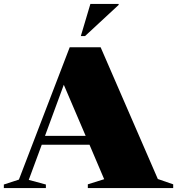

<svg xmlns="http://www.w3.org/2000/svg" viewBox="-34 -955 900 975"><path d="M767.5 -46 845.5 -19V0H412V-19L495 -45L420.5 -220H178L112 -41.5L199 -18V0H-14.5V-18L62 -43L320 -715H477ZM194.5 -265H401L290 -524.5ZM376.5 -772 425 -935H568.5V-930L398 -772Z"/></svg>

Font: Newsreader Display ExtraBold
Style: Regular
Weight: 800
Designer: Hugues Gentile
Foundry: Production Type
Version: Version 1.001